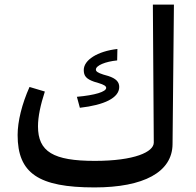

<svg xmlns="http://www.w3.org/2000/svg" viewBox="-20 -813 857 839"><path d="M393 6C608 6 733 -61 734 -183L740 -793H648L652 -190C652 -149 568 -110 394 -110C213 -110 146 -150 146 -261C146 -303 157 -355 176 -413L109 -433C76 -359 57 -283 57 -223C57 -56 148 6 393 6ZM316 -390 329 -342C435 -354 501 -385 501 -433C501 -455 487 -470 453 -481L432 -487C407 -495 399 -501 399 -509C399 -527 441 -544 492 -549L493 -599C406 -589 346 -551 346 -507C346 -481 357 -468 391 -456L411 -450C434 -443 444 -437 444 -429C444 -412 395 -397 316 -390Z"/></svg>

Font: Wafeq Medium
Style: Regular
Weight: 500
Designer: Rasmus Andersson & Azza Alameddine
Foundry: Google & TypeTogether
Version: Version 3.000;January 28, 2025;FontCreator 15.0.0.3014 64-bi